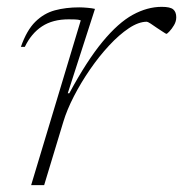

<svg xmlns="http://www.w3.org/2000/svg" viewBox="-20 -541 535 561"><path d="M216 -481.5Q209 -484 199 -484.2Q189 -484.5 180.5 -484.5Q134 -484.5 102.8 -464Q71.5 -443.5 52.5 -404H41Q58 -452.5 83 -477.2Q108 -502 140.2 -510.8Q172.5 -519.5 211.5 -519.5Q222.5 -519.5 236 -518.2Q249.5 -517 257.5 -515L178 -268.5H182.5Q234 -364 279.8 -419.2Q325.5 -474.5 368 -497.8Q410.5 -521 452.5 -521Q477.5 -521 486.2 -513.5Q495 -506 495 -490.5Q495 -478.5 488.5 -467.5Q482 -456.5 475 -449.2Q468 -442 466.5 -442Q465 -442 456.8 -447.5Q448.5 -453 438.5 -459.5Q429 -466.5 420.2 -472Q411.5 -477.5 409 -477.5Q385 -477.5 356.5 -458.5Q328 -439.5 298.8 -408Q269.5 -376.5 243 -338Q216.5 -299.5 196 -259.8Q175.5 -220 165 -185L109 0H71Z"/></svg>

Font: Newsreader 6pt ExtraLight
Style: Italic
Weight: 275
Italic angle: -17°
Designer: Hugues Gentile
Foundry: Production Type
Version: Version 1.003; ttfautohint (v1.8.3)